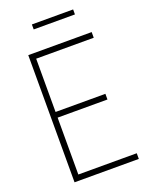

<svg xmlns="http://www.w3.org/2000/svg" viewBox="-164 -971 800 1050"><g transform="rotate(-20 236.5 -445.5)"><path d="M82 0V-740H451V-707H116V-397H406V-364H116V-33H456V0ZM158 -862V-891H398V-862Z"/></g></svg>

Font: Encode Sans Cnd Th
Style: Regular
Weight: 100
Width: 3
Designer: Multiple Designers
Foundry: Impallari Type
Version: Version 3.002; ttfautohint (v1.8.3) -l 8 -r 50 -G 200 -x 14 